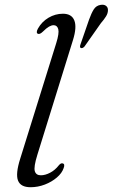

<svg xmlns="http://www.w3.org/2000/svg" viewBox="-20 -775 472 804"><path d="M285.5 -607 136.5 -127Q120.5 -75.5 125.8 -58.2Q131 -41 151 -41Q169.5 -41 190 -51.8Q210.5 -62.5 226.5 -83Q234.5 -92.5 241.5 -91Q253.5 -89 246.5 -71Q239.5 -50 218.2 -31.8Q197 -13.5 167.8 -2.2Q138.5 9 108 9Q66.5 9 55.5 -18.8Q44.5 -46.5 64.5 -110L215.5 -594.5Q228.5 -636 224 -652.8Q219.5 -669.5 204.5 -669.5Q196 -669.5 185.2 -663.5Q174.5 -657.5 159.5 -642.5Q146.5 -630 138.5 -633.5Q129.5 -638 139 -655.5Q155 -684 183.2 -700.8Q211.5 -717.5 243.5 -717.5Q280 -717.5 291.2 -689.5Q302.5 -661.5 285.5 -607ZM353 -693Q362.5 -719.5 372.5 -735.5Q382.5 -751.5 401 -754.5Q415.5 -757 424 -750.5Q432.5 -744 432 -732Q432 -719.5 424 -706.5Q416 -693.5 402.5 -678L334 -580.5Q326 -571.5 318.5 -574Q312.5 -576.5 317 -589Z"/></svg>

Font: Fraunces 9pt Light
Style: Italic
Weight: 300
Italic angle: -16°
Version: Version 1.000;[0bf87f6ff]